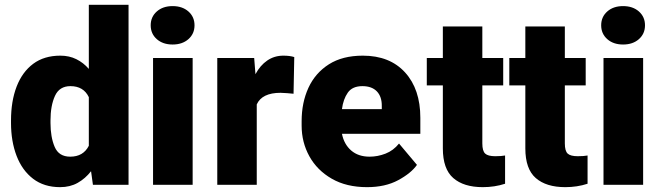

<svg xmlns="http://www.w3.org/2000/svg" viewBox="-20 -770 2754 800"><path d="M25.9 -257.8V-268.1Q25.9 -348.6 49.3 -409.4Q72.8 -470.2 118.4 -504.2Q164.1 -538.1 231.4 -538.1Q268.6 -538.1 298.1 -523.4Q327.6 -508.8 350.1 -482.9V-750H515.6V0H367.2L359.4 -56.6Q335.4 -25.9 303.7 -8.1Q272 9.8 230.5 9.8Q163.6 9.8 117.9 -25.1Q72.3 -60.1 49.1 -120.6Q25.9 -181.2 25.9 -257.8ZM190.4 -268.1V-257.8Q190.4 -198.7 207.8 -158Q225.1 -117.2 272.5 -117.2Q327.1 -117.2 350.1 -162.6V-365.2Q328.1 -411.1 273.4 -411.1Q227.5 -411.1 209 -370.4Q190.4 -329.6 190.4 -268.1Z M607.9 -664.6Q607.9 -699.7 633.3 -722.2Q658.7 -744.6 699.2 -744.6Q739.7 -744.6 765.1 -722.2Q790.5 -699.7 790.5 -664.6Q790.5 -629.4 765.1 -606.9Q739.7 -584.5 699.2 -584.5Q658.7 -584.5 633.3 -606.9Q607.9 -629.4 607.9 -664.6ZM782.7 -528.3V0H617.7V-528.3Z M1206.1 -532.2 1203.1 -379.4Q1193.4 -380.4 1176.8 -381.8Q1160.2 -383.3 1148.9 -383.3Q1071.8 -383.3 1049.8 -335V0H885.3V-528.3H1039.1L1044.4 -460.9Q1064 -497.6 1093.5 -517.8Q1123 -538.1 1160.6 -538.1Q1188 -538.1 1206.1 -532.2Z M1509.3 9.8Q1423.3 9.8 1362.3 -25.4Q1301.3 -60.5 1269 -118.9Q1236.8 -177.2 1236.8 -246.6V-265.1Q1236.8 -342.3 1265.1 -404.1Q1293.5 -465.8 1350.3 -502Q1407.2 -538.1 1491.7 -538.1Q1604 -538.1 1667.7 -468.3Q1731.4 -398.4 1731.4 -279.3V-212.4H1404.8Q1413.6 -168.5 1443.4 -142.8Q1473.1 -117.2 1520 -117.2Q1553.7 -117.2 1586.4 -129.9Q1619.1 -142.6 1642.6 -171.9L1717.3 -83Q1692.9 -48.3 1639.2 -19.3Q1585.4 9.8 1509.3 9.8ZM1490.2 -411.1Q1448.2 -411.1 1429.2 -384Q1410.2 -356.9 1404.8 -315.4H1570.8V-328.1Q1571.3 -367.2 1550.3 -389.2Q1529.3 -411.1 1490.2 -411.1Z M2076.7 -528.3V-414.1H1989.7V-172.4Q1989.7 -141.1 2001.5 -130.1Q2013.2 -119.1 2043.5 -119.1Q2057.6 -119.1 2066.9 -119.9Q2076.2 -120.6 2084.5 -122.1V-4.4Q2041 9.8 1991.7 9.8Q1912.1 9.8 1868.7 -28.1Q1825.2 -65.9 1825.2 -151.9V-414.1H1758.3V-528.3H1825.2V-659.7H1989.7V-528.3Z M2420.4 -528.3V-414.1H2333.5V-172.4Q2333.5 -141.1 2345.2 -130.1Q2356.9 -119.1 2387.2 -119.1Q2401.4 -119.1 2410.6 -119.9Q2419.9 -120.6 2428.2 -122.1V-4.4Q2384.8 9.8 2335.4 9.8Q2255.9 9.8 2212.4 -28.1Q2168.9 -65.9 2168.9 -151.9V-414.1H2102.1V-528.3H2168.9V-659.7H2333.5V-528.3Z M2484.9 -664.6Q2484.9 -699.7 2510.3 -722.2Q2535.6 -744.6 2576.2 -744.6Q2616.7 -744.6 2642.1 -722.2Q2667.5 -699.7 2667.5 -664.6Q2667.5 -629.4 2642.1 -606.9Q2616.7 -584.5 2576.2 -584.5Q2535.6 -584.5 2510.3 -606.9Q2484.9 -629.4 2484.9 -664.6ZM2659.7 -528.3V0H2494.6V-528.3Z"/></svg>

Font: Vazirmatn FD Black
Style: Regular
Weight: 900
Designer: Saber Rastikerdar
Foundry: Saber Rastikerdar
Version: Version 33.003